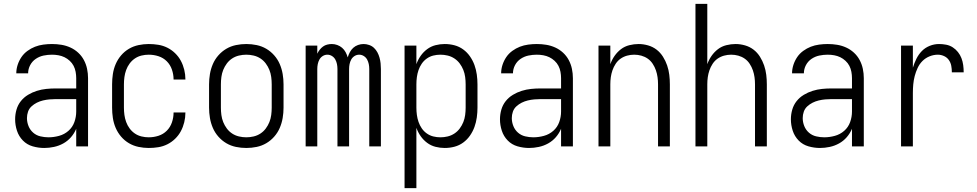

<svg xmlns="http://www.w3.org/2000/svg" viewBox="-20 -755 5040 990"><path d="M208 8Q178 8 148.5 -0.5Q119 -9 98 -30.5Q77 -52 67.5 -81Q58 -110 58 -140Q58 -165 65 -189.5Q72 -214 87.5 -233.5Q103 -253 124.5 -266Q146 -279 170 -286.5Q194 -294 218.5 -296.5Q243 -299 268 -299H373V-352Q373 -368 370 -384.5Q367 -401 359.5 -415.5Q352 -430 339.5 -441.5Q327 -453 312.5 -460Q298 -467 281.5 -470Q265 -473 248 -473Q226 -473 204.5 -468.5Q183 -464 164.5 -451.5Q146 -439 135.5 -419Q125 -399 125 -377H64Q64 -399 71 -420.5Q78 -442 90.5 -460.5Q103 -479 121.5 -492.5Q140 -506 160.5 -514Q181 -522 203.5 -525Q226 -528 248 -528Q273 -528 297 -524Q321 -520 343 -510Q365 -500 383 -483.5Q401 -467 412.5 -445.5Q424 -424 429 -400Q434 -376 434 -352V0H373V-91Q363 -67 346 -47.5Q329 -28 306.5 -15.5Q284 -3 258.5 2.5Q233 8 208 8ZM230 -47Q257 -47 284.5 -54.5Q312 -62 333 -80.5Q354 -99 363.5 -125.5Q373 -152 373 -180V-244H268Q252 -244 235 -242.5Q218 -241 201.5 -237Q185 -233 170 -225.5Q155 -218 142.5 -206.5Q130 -195 124.5 -179Q119 -163 119 -146Q119 -125 127 -105Q135 -85 151 -71Q167 -57 188 -52Q209 -47 230 -47Z M747 8Q721 8 694.5 2.5Q668 -3 645 -16.5Q622 -30 604.5 -50.5Q587 -71 576.5 -95.5Q566 -120 562 -146.5Q558 -173 558 -200V-320Q558 -347 562 -373.5Q566 -400 576.5 -424.5Q587 -449 604.5 -469.5Q622 -490 645 -503.5Q668 -517 694.5 -522.5Q721 -528 747 -528Q772 -528 796.5 -524Q821 -520 843 -509Q865 -498 883 -480.5Q901 -463 912.5 -441.5Q924 -420 930 -395.5Q936 -371 936 -346Q936 -346 936 -345.5Q936 -345 936 -345H875Q875 -345 875 -345.5Q875 -346 875 -346Q875 -371 866.5 -396Q858 -421 840 -439Q822 -457 797.5 -465Q773 -473 747 -473Q728 -473 709.5 -468.5Q691 -464 675.5 -453.5Q660 -443 648.5 -427.5Q637 -412 630.5 -394Q624 -376 621.5 -357.5Q619 -339 619 -320V-200Q619 -181 621.5 -162.5Q624 -144 630.5 -126Q637 -108 648.5 -92.5Q660 -77 675.5 -66.5Q691 -56 709.5 -51.5Q728 -47 747 -47Q773 -47 797.5 -55Q822 -63 840 -81Q858 -99 866.5 -124Q875 -149 875 -174Q875 -174 875 -174.5Q875 -175 875 -175H936Q936 -175 936 -174.5Q936 -174 936 -174Q936 -149 930 -124.5Q924 -100 912.5 -78.5Q901 -57 883 -39.5Q865 -22 843 -11Q821 0 796.5 4Q772 8 747 8Z M1250 8Q1223 8 1196.5 2.5Q1170 -3 1147 -16.5Q1124 -30 1106 -50.5Q1088 -71 1077.5 -95.5Q1067 -120 1062.5 -146.5Q1058 -173 1058 -200V-320Q1058 -347 1062.5 -373.5Q1067 -400 1077.5 -424.5Q1088 -449 1106 -469.5Q1124 -490 1147 -503.5Q1170 -517 1196.5 -522.5Q1223 -528 1250 -528Q1277 -528 1303.5 -522.5Q1330 -517 1353 -503.5Q1376 -490 1394 -469.5Q1412 -449 1422.5 -424.5Q1433 -400 1437.5 -373.5Q1442 -347 1442 -320V-200Q1442 -173 1437.5 -146.5Q1433 -120 1422.5 -95.5Q1412 -71 1394 -50.5Q1376 -30 1353 -16.5Q1330 -3 1303.5 2.5Q1277 8 1250 8ZM1250 -47Q1269 -47 1288 -51.5Q1307 -56 1323 -66.5Q1339 -77 1350.5 -92.5Q1362 -108 1369 -125.5Q1376 -143 1378.5 -162Q1381 -181 1381 -200V-320Q1381 -339 1378.5 -358Q1376 -377 1369 -394.5Q1362 -412 1350.5 -427.5Q1339 -443 1323 -453.5Q1307 -464 1288 -468.5Q1269 -473 1250 -473Q1231 -473 1212 -468.5Q1193 -464 1177 -453.5Q1161 -443 1149.5 -427.5Q1138 -412 1131 -394.5Q1124 -377 1121.5 -358Q1119 -339 1119 -320V-200Q1119 -181 1121.5 -162Q1124 -143 1131 -125.5Q1138 -108 1149.5 -92.5Q1161 -77 1177 -66.5Q1193 -56 1212 -51.5Q1231 -47 1250 -47Z M1556 0V-520H1616V-478Q1621 -489 1628.5 -498.5Q1636 -508 1645.5 -515Q1655 -522 1667 -525Q1679 -528 1691 -528Q1691 -528 1691 -528Q1691 -528 1691 -528Q1705 -528 1719 -523Q1733 -518 1744 -508.5Q1755 -499 1762 -486Q1769 -473 1773 -459Q1777 -473 1784 -486Q1791 -499 1801.5 -508.5Q1812 -518 1826 -523Q1840 -528 1855 -528Q1855 -528 1855 -528Q1855 -528 1855 -528Q1869 -528 1883.5 -523Q1898 -518 1908.5 -508Q1919 -498 1926 -485Q1933 -472 1937 -457.5Q1941 -443 1942.5 -428.5Q1944 -414 1944 -399V0H1884V-399Q1884 -412 1881.5 -424.5Q1879 -437 1873 -448Q1867 -459 1856 -466Q1845 -473 1832 -473Q1819 -473 1808 -466Q1797 -459 1791 -448Q1785 -437 1782.5 -424.5Q1780 -412 1780 -399V0H1720V-399Q1720 -412 1717.5 -424.5Q1715 -437 1709 -448Q1703 -459 1692 -466Q1681 -473 1668 -473Q1655 -473 1644 -466Q1633 -459 1627 -448Q1621 -437 1618.5 -424.5Q1616 -412 1616 -399V0Z M2066 215V-520H2127V-424Q2135 -447 2149 -467Q2163 -487 2182.5 -501.5Q2202 -516 2225.5 -522Q2249 -528 2273 -528Q2299 -528 2323.5 -521.5Q2348 -515 2368.5 -500Q2389 -485 2403.5 -464Q2418 -443 2426.5 -419.5Q2435 -396 2438.5 -370.5Q2442 -345 2442 -320V-200Q2442 -175 2438.5 -149.5Q2435 -124 2426.5 -100.5Q2418 -77 2403.5 -56Q2389 -35 2368.5 -20Q2348 -5 2323.5 1.5Q2299 8 2273 8Q2249 8 2225.5 2Q2202 -4 2182.5 -18.5Q2163 -33 2149 -53Q2135 -73 2127 -96V215ZM2251 -47Q2270 -47 2288.5 -51.5Q2307 -56 2323 -66.5Q2339 -77 2350.5 -92.5Q2362 -108 2369 -125.5Q2376 -143 2378.5 -162Q2381 -181 2381 -200V-320Q2381 -339 2378.5 -358Q2376 -377 2369 -394.5Q2362 -412 2350.5 -427.5Q2339 -443 2323 -453.5Q2307 -464 2288.5 -468.5Q2270 -473 2251 -473Q2232 -473 2214 -468.5Q2196 -464 2180.5 -453Q2165 -442 2154.5 -426.5Q2144 -411 2138 -393.5Q2132 -376 2129.5 -357.5Q2127 -339 2127 -320V-200Q2127 -181 2129.5 -162.5Q2132 -144 2138 -126.5Q2144 -109 2154.5 -93.5Q2165 -78 2180.5 -67Q2196 -56 2214 -51.5Q2232 -47 2251 -47Z M2708 8Q2678 8 2648.5 -0.5Q2619 -9 2598 -30.5Q2577 -52 2567.5 -81Q2558 -110 2558 -140Q2558 -165 2565 -189.5Q2572 -214 2587.5 -233.5Q2603 -253 2624.5 -266Q2646 -279 2670 -286.5Q2694 -294 2718.5 -296.5Q2743 -299 2768 -299H2873V-352Q2873 -368 2870 -384.5Q2867 -401 2859.5 -415.5Q2852 -430 2839.5 -441.5Q2827 -453 2812.5 -460Q2798 -467 2781.5 -470Q2765 -473 2748 -473Q2726 -473 2704.5 -468.5Q2683 -464 2664.5 -451.5Q2646 -439 2635.5 -419Q2625 -399 2625 -377H2564Q2564 -399 2571 -420.5Q2578 -442 2590.5 -460.5Q2603 -479 2621.5 -492.5Q2640 -506 2660.5 -514Q2681 -522 2703.5 -525Q2726 -528 2748 -528Q2773 -528 2797 -524Q2821 -520 2843 -510Q2865 -500 2883 -483.5Q2901 -467 2912.5 -445.5Q2924 -424 2929 -400Q2934 -376 2934 -352V0H2873V-91Q2863 -67 2846 -47.5Q2829 -28 2806.5 -15.5Q2784 -3 2758.5 2.5Q2733 8 2708 8ZM2730 -47Q2757 -47 2784.5 -54.5Q2812 -62 2833 -80.5Q2854 -99 2863.5 -125.5Q2873 -152 2873 -180V-244H2768Q2752 -244 2735 -242.5Q2718 -241 2701.5 -237Q2685 -233 2670 -225.5Q2655 -218 2642.5 -206.5Q2630 -195 2624.5 -179Q2619 -163 2619 -146Q2619 -125 2627 -105Q2635 -85 2651 -71Q2667 -57 2688 -52Q2709 -47 2730 -47Z M3066 0V-520H3127V-424Q3135 -447 3149 -467Q3163 -487 3182 -501.5Q3201 -516 3225 -522Q3249 -528 3273 -528Q3297 -528 3321.5 -521Q3346 -514 3365.5 -499Q3385 -484 3398.5 -462.5Q3412 -441 3420 -417.5Q3428 -394 3431 -369.5Q3434 -345 3434 -320V0H3373V-320Q3373 -339 3370.5 -357Q3368 -375 3362 -392.5Q3356 -410 3345.5 -426Q3335 -442 3320 -452.5Q3305 -463 3287 -468Q3269 -473 3250 -473Q3231 -473 3213 -468Q3195 -463 3180 -452.5Q3165 -442 3154.5 -426Q3144 -410 3138 -392.5Q3132 -375 3129.5 -357Q3127 -339 3127 -320V0Z M3566 0V-735H3627V-424Q3635 -447 3649 -467Q3663 -487 3682 -501.5Q3701 -516 3725 -522Q3749 -528 3773 -528Q3797 -528 3821.5 -521Q3846 -514 3865.5 -499Q3885 -484 3898.5 -462.5Q3912 -441 3920 -417.5Q3928 -394 3931 -369.5Q3934 -345 3934 -320V0H3873V-320Q3873 -339 3870.5 -357Q3868 -375 3862 -392.5Q3856 -410 3845.5 -426Q3835 -442 3820 -452.5Q3805 -463 3787 -468Q3769 -473 3750 -473Q3731 -473 3713 -468Q3695 -463 3680 -452.5Q3665 -442 3654.5 -426Q3644 -410 3638 -392.5Q3632 -375 3629.5 -357Q3627 -339 3627 -320V0Z M4208 8Q4178 8 4148.5 -0.5Q4119 -9 4098 -30.5Q4077 -52 4067.5 -81Q4058 -110 4058 -140Q4058 -165 4065 -189.5Q4072 -214 4087.5 -233.5Q4103 -253 4124.5 -266Q4146 -279 4170 -286.5Q4194 -294 4218.5 -296.5Q4243 -299 4268 -299H4373V-352Q4373 -368 4370 -384.5Q4367 -401 4359.5 -415.5Q4352 -430 4339.5 -441.5Q4327 -453 4312.5 -460Q4298 -467 4281.5 -470Q4265 -473 4248 -473Q4226 -473 4204.5 -468.5Q4183 -464 4164.5 -451.5Q4146 -439 4135.5 -419Q4125 -399 4125 -377H4064Q4064 -399 4071 -420.5Q4078 -442 4090.5 -460.5Q4103 -479 4121.5 -492.5Q4140 -506 4160.5 -514Q4181 -522 4203.5 -525Q4226 -528 4248 -528Q4273 -528 4297 -524Q4321 -520 4343 -510Q4365 -500 4383 -483.5Q4401 -467 4412.5 -445.5Q4424 -424 4429 -400Q4434 -376 4434 -352V0H4373V-91Q4363 -67 4346 -47.5Q4329 -28 4306.5 -15.5Q4284 -3 4258.5 2.5Q4233 8 4208 8ZM4230 -47Q4257 -47 4284.5 -54.5Q4312 -62 4333 -80.5Q4354 -99 4363.5 -125.5Q4373 -152 4373 -180V-244H4268Q4252 -244 4235 -242.5Q4218 -241 4201.5 -237Q4185 -233 4170 -225.5Q4155 -218 4142.5 -206.5Q4130 -195 4124.5 -179Q4119 -163 4119 -146Q4119 -125 4127 -105Q4135 -85 4151 -71Q4167 -57 4188 -52Q4209 -47 4230 -47Z M4626 0V-520H4687V-406Q4694 -429 4705 -451.5Q4716 -474 4733 -491.5Q4750 -509 4773.5 -518.5Q4797 -528 4822 -528Q4840 -528 4858.5 -524.5Q4877 -521 4892.5 -511Q4908 -501 4919.5 -486.5Q4931 -472 4937.5 -455Q4944 -438 4946.5 -419.5Q4949 -401 4949 -382H4888Q4888 -399 4885 -415.5Q4882 -432 4872.5 -445.5Q4863 -459 4847.5 -466Q4832 -473 4816 -473Q4794 -473 4773 -464.5Q4752 -456 4736.5 -440.5Q4721 -425 4711.5 -404.5Q4702 -384 4696.5 -363Q4691 -342 4689 -320Q4687 -298 4687 -276V0Z"/></svg>

Font: Iosevka SS04 Light
Style: Regular
Weight: 300
Monospace: yes
Designer: Belleve Invis
Foundry: Belleve Invis
Version: Version 19.0.0; ttfautohint (v1.8.4)